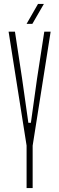

<svg xmlns="http://www.w3.org/2000/svg" viewBox="-20 -962 303 982"><path d="M116 0V-216.5V-217.5L24 -800H56.5L93 -560L125 -334H138L169.5 -560L206.5 -800H239L147 -217V-216V0ZM116 -840 174.5 -942H204.5L145.5 -840Z"/></svg>

Font: Big Shoulders Display Thin ExtraLight
Style: Regular
Weight: 250
Version: Version 2.002